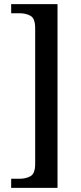

<svg xmlns="http://www.w3.org/2000/svg" viewBox="-20 -780 391 928"><path d="M34 128V84H74Q105 84 127.5 71.5Q150 59 150 12V-644Q150 -691 127.5 -703.5Q105 -716 74 -716H34V-760H258V128Z"/></svg>

Font: Noto Serif Khmer SemiCondensed Medium
Style: Regular
Weight: 500
Width: 4
Designer: Danh Hong and the Monotype Design Team
Foundry: Monotype Imaging Inc.
Version: Version 2.004; ttfautohint (v1.8.4.7-5d5b)